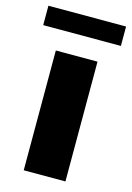

<svg xmlns="http://www.w3.org/2000/svg" viewBox="-140 -764 564 821"><g transform="rotate(15 142.0 -353.5)"><path d="M49.8 -530.3H234.4V0H49.8ZM313.5 -621.1H-30.3V-707H313.5Z"/></g></svg>

Font: Pretendard GOV Black
Style: Regular
Weight: 900
Designer: Base glyphs from Inter by Rasmus Andersson; Hangeul glyphs from Noto Sans CJK(Source Han Sans) by Jang Soo-young and Kan
Foundry: Kil Hyung-jin
Version: Version 1.309